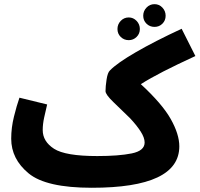

<svg xmlns="http://www.w3.org/2000/svg" viewBox="-20 -867 944 908"><path d="M828 -175Q828 -232 787.5 -304Q747 -376 646 -469Q690 -497 752.5 -529Q815 -561 904 -602L839 -731Q712 -672 623 -620.5Q534 -569 500 -534Q489 -524 484 -491Q479 -458 479 -436Q479 -420 516.5 -384Q554 -348 595 -308Q626 -275 645 -245.5Q664 -216 664 -193Q664 -154 603 -141.5Q542 -129 440 -129L414 21Q828 21 828 -175ZM414 21 460 -11 440 -129Q289 -129 235.5 -163.5Q182 -198 182 -252Q182 -280 189 -312Q196 -344 203 -373L72 -405Q59 -368 46 -315.5Q33 -263 33 -211Q33 -115 115.5 -47Q198 21 414 21ZM710.7 -739.8Q733 -739.8 748.1 -755Q763.3 -770.1 763.3 -792.5Q763.3 -814.8 748.1 -831Q733 -847.3 710.7 -847.3Q688.3 -847.3 672.8 -831Q657.3 -814.8 657.3 -792.5Q657.3 -770.1 672.8 -755Q688.3 -739.8 710.7 -739.8ZM588.8 -677.1Q610.4 -677.1 625.9 -692.3Q641.4 -707.4 641.4 -729.8Q641.4 -752.1 625.9 -768.3Q610.4 -784.5 588.8 -784.5Q566.5 -784.5 551 -768.3Q535.5 -752.1 535.5 -729.8Q535.5 -707.4 551 -692.3Q566.5 -677.1 588.8 -677.1Z"/></svg>

Font: Noto Sans Arabic SemiCondensed Extra
Style: Regular
Weight: 800
Width: 4
Designer: Nadine Chahine - Monotype Design Team
Foundry: Monotype Imaging Inc.
Version: Version 1.902